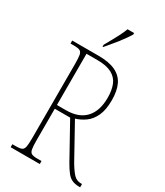

<svg xmlns="http://www.w3.org/2000/svg" viewBox="-226 -1022 957 1113"><g transform="rotate(30 252.5 -465.5)"><path d="M40 0V-20H66Q91 -20 103 -26Q115 -32 118.5 -51Q122 -70 122 -108V-606Q122 -645 118.5 -663.5Q115 -682 103 -688Q91 -694 66 -694H40V-714H216Q287 -714 330 -693.5Q373 -673 392.5 -632.5Q412 -592 412 -529Q412 -465 393.5 -424.5Q375 -384 344.5 -362Q314 -340 280 -330L404 -106Q430 -62 449.5 -42Q469 -22 498 -22H505V0H501Q472 0 452 -8.5Q432 -17 416 -37Q400 -57 380 -92L253 -321H150V-108Q150 -70 153.5 -51Q157 -32 169 -26Q181 -20 206 -20H235V0ZM210 -346Q296 -346 340 -393.5Q384 -441 384 -529Q384 -580 369.5 -615.5Q355 -651 319.5 -670Q284 -689 223 -689H150V-346ZM210 -784Q225 -811 239 -836Q253 -861 265 -885Q277 -909 285 -931H329V-921Q321 -908 308 -889Q295 -870 278.5 -849Q262 -828 245 -808Q228 -788 214 -771H210Z"/></g></svg>

Font: Noto Serif Khmer Condensed Thin
Style: Regular
Weight: 250
Width: 3
Designer: Danh Hong and the Monotype Design Team
Foundry: Monotype Imaging Inc.
Version: Version 2.004